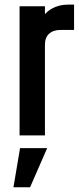

<svg xmlns="http://www.w3.org/2000/svg" viewBox="-20 -574 336 814"><path d="M63 0V-547.5H170.5V-461.5L151 -484.5Q168.5 -519.5 199 -537Q229.5 -554.5 269.5 -554.5H294V-447H236Q205.5 -447 188 -430.8Q170.5 -414.5 170.5 -384.5V0ZM37 220 65 54H180L107.5 220Z"/></svg>

Font: Mohave SemiBold
Style: Regular
Weight: 600
Designer: Gumpita Rahayu
Foundry: Tokotype
Version: Version 2.003